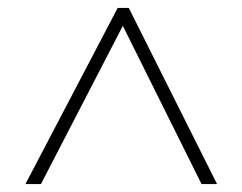

<svg xmlns="http://www.w3.org/2000/svg" viewBox="-20 -739 610 483"><path d="M44 -276H83L289 -674L487 -276H526L304 -719H276Z"/></svg>

Font: Noto Sans Myanmar ExtraLight
Style: Regular
Weight: 200
Designer: Monotype Design Team
Foundry: Monotype Imaging Inc.
Version: Version 2.107